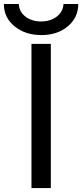

<svg xmlns="http://www.w3.org/2000/svg" viewBox="-47 -956 419 978"><path d="M113.3 2V-732.4H211.9V2ZM-27.3 -935.5H48.8Q50.8 -895.5 83 -871.1Q115.2 -846.7 162.6 -846.7Q210 -846.7 242.2 -871.6Q274.4 -896.5 276.4 -935.5H351.6Q351.6 -866.2 298.3 -821.8Q245.1 -777.3 163.6 -777.3Q82 -777.3 27.3 -821.8Q-27.3 -866.2 -27.3 -935.5Z"/></svg>

Font: Gen Shin Gothic Regular
Style: Regular
Weight: 400
Designer: [Source Han Sans]
Ryoko NISHIZUKA  (kana & ideographs); Paul D. Hunt (Latin, Greek & Cyrillic); Wenlong ZHANG  (bopomofo
Version: Version 1.002.20150607